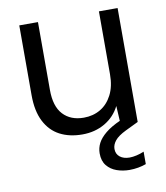

<svg xmlns="http://www.w3.org/2000/svg" viewBox="-81 -580 737 850"><g transform="rotate(-10 287.5 -154.5)"><path d="M255 12Q197 12 154 -10.5Q111 -33 87 -80Q63 -127 63 -198V-512H147V-207Q147 -133 181 -96.5Q215 -60 274 -60Q316 -60 349 -79.5Q382 -99 401.5 -137Q421 -175 421 -229V-512H505V0H429L424 -86Q401 -40 356.5 -14Q312 12 255 12ZM433 203Q403 203 376 193.5Q349 184 332 163Q315 142 315 108Q315 84 326 62.5Q337 41 362.5 20Q388 -1 431 -20L484 -43L505 0L447 28Q412 45 397.5 63Q383 81 383 100Q383 123 399.5 136Q416 149 443 149Q457 149 474.5 145Q492 141 508 134V190Q492 196 472.5 199.5Q453 203 433 203Z"/></g></svg>

Font: DM Sans 12pt
Style: Regular
Weight: 400
Version: Version 4.004;gftools[0.9.30]